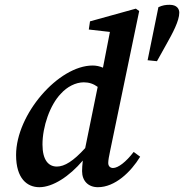

<svg xmlns="http://www.w3.org/2000/svg" viewBox="-20 -766 767 800"><path d="M157 -164C157 -238 188 -329 234 -376C259 -404 295 -423 329 -423C351 -423 369 -417 387 -404L335 -149C286 -95 249 -72 217 -72C182 -72 157 -99 157 -164ZM439 -138 560 -720 546 -730 355 -677 350 -643 438 -633 409 -484C395 -490 381 -493 366 -493C224 -493 47 -290 47 -120C47 -22 93 14 144 14C200 14 269 -31 325 -97C323 -79 322 -65 322 -53C322 -12 348 14 388 14C459 14 525 -49 564 -113L537 -133C505 -91 472 -66 451 -66C440 -66 431 -73 431 -87C431 -98 434 -114 439 -138ZM687 -746C670 -746 657 -744 640 -736L595 -515L634 -511L673 -581C699 -627 727 -679 727 -713C727 -728 718 -746 687 -746Z"/></svg>

Font: Source Serif Pro Semibold
Style: Italic
Weight: 600
Italic angle: -12°
Designer: Frank Grießhammer
Foundry: Adobe Systems Incorporated
Version: Version 3.001;hotconv 1.0.111;makeotfexe 2.5.65597